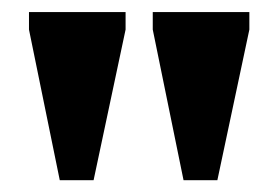

<svg xmlns="http://www.w3.org/2000/svg" viewBox="-20 -690 460 318"><path d="M79 -391.5 28 -641V-670H188V-641L135 -391.5ZM284 -391.5 233 -641V-670H393V-641L340 -391.5Z"/></svg>

Font: Newsreader Text ExtraBold
Style: Regular
Weight: 800
Designer: Hugues Gentile
Foundry: Production Type
Version: Version 1.001